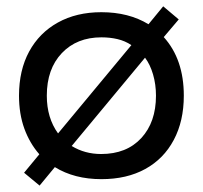

<svg xmlns="http://www.w3.org/2000/svg" viewBox="-20 -548 632 598"><path d="M103.3 30 55 -10 102.5 -67.5Q72.5 -101.7 55.8 -147.5Q39.2 -193.3 39.2 -250Q39.2 -329.2 70.8 -387.5Q102.5 -445.8 160.4 -477.9Q218.3 -510 295.8 -510Q380.8 -510 442.5 -472.5L488.3 -528.3L536.7 -487.5L490 -432.5Q552.5 -363.3 552.5 -250Q552.5 -170.8 521.2 -112.1Q490 -53.3 432.5 -21.7Q375 10 295.8 10Q211.7 10 150.8 -27.5ZM160.8 -132.5 389.2 -407.5Q369.2 -420.8 345.8 -426.2Q322.5 -431.7 295.8 -431.7Q219.2 -431.7 172.5 -382.5Q125.8 -333.3 125.8 -250Q125.8 -180.8 160.8 -132.5ZM295 -68.3Q374.2 -68.3 420 -117.9Q465.8 -167.5 465.8 -250Q465.8 -285 456.7 -316.2Q447.5 -347.5 431.7 -368.3L203.3 -93.3Q244.2 -68.3 295 -68.3Z"/></svg>

Font: Funnel Display
Style: Regular
Weight: 400
Designer: NORD ID, Kristian Moeller
Foundry: Dicotype
Version: Version 1.000